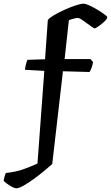

<svg xmlns="http://www.w3.org/2000/svg" viewBox="-95 -820 601 1040"><path d="M-7 200Q-15 200 -28.5 193Q-42 186 -55 176.5Q-68 167 -75 160Q-74 150 -70.5 137Q-67 124 -63 117Q-8 111 31 97Q70 83 108 66L145 -436L40 -442Q42 -458 46 -473.5Q50 -489 54 -496L149 -499L164 -711Q170 -721 194.5 -736Q219 -751 251 -765.5Q283 -780 312.5 -790Q342 -800 358 -800Q369 -800 389.5 -790.5Q410 -781 432.5 -767.5Q455 -754 470.5 -742.5Q486 -731 486 -727Q486 -719 473.5 -706.5Q461 -694 445.5 -682.5Q430 -671 419 -666Q415 -666 402.5 -674.5Q390 -683 375 -694.5Q360 -706 346.5 -714.5Q333 -723 327 -723Q324 -723 315.5 -721.5Q307 -720 296.5 -717Q286 -714 278 -710L255 -500H395L409 -484Q407 -470 402 -455.5Q397 -441 390 -430L246 -434L188 68Q173 82 146.5 104Q120 126 90 148Q60 170 33.5 185Q7 200 -7 200Z"/></svg>

Font: Texturina Medium 12pt
Style: Bold
Weight: 700
Version: Version 1.002